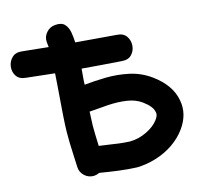

<svg xmlns="http://www.w3.org/2000/svg" viewBox="-101 -802 923 891"><g transform="rotate(-10 360.5 -356.5)"><path d="M272 4Q285 2 297 -5H303Q339 -2 385 0Q431 2 475 0Q521 -5 565.5 -23Q610 -41 646 -70.5Q682 -100 704 -137Q745 -205 725 -273Q705 -346 621 -397Q571 -427 514.5 -434Q458 -441 403 -435Q348 -429 302 -420Q302 -433 301 -444V-496Q371 -496 491 -498Q522 -498 537 -517Q552 -536 551.5 -561Q551 -586 535.5 -604.5Q520 -623 489 -622Q363 -621 293 -621Q290 -646 283.5 -670Q277 -694 261.5 -708Q246 -722 216 -717Q190 -713 174.5 -692Q159 -671 163 -646Q166 -629 168 -621Q100 -622 43 -623Q12 -624 -4 -605.5Q-20 -587 -21 -562Q-22 -537 -7 -518Q8 -499 39 -499Q101 -497 176 -496Q176 -462 177 -443Q178 -268 182 -218Q184 -193 187 -165Q190 -137 195 -103Q199 -74 202 -50Q205 -25 225.5 -9Q246 7 272 4ZM463 -124Q431 -123 409 -124Q387 -125 366 -126.5Q345 -128 317 -129Q309 -191 306 -226Q304 -256 303 -293Q347 -301 393 -308Q439 -315 481.5 -312.5Q524 -310 555 -291Q598 -265 605 -238Q611 -223 597 -201Q580 -173 542.5 -150.5Q505 -128 463 -124Z"/></g></svg>

Font: Balsamiq Sans
Style: Bold
Weight: 700
Designer: Michael Angeles
Foundry: Balsamiq SRL
Version: Version 1.020; ttfautohint (v1.8.4.7-5d5b);gftools[0.9.26]